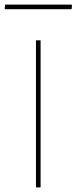

<svg xmlns="http://www.w3.org/2000/svg" viewBox="-46 -812 332 832"><path d="M109.9 0V-637.2H129.9V0ZM264.2 -772H-22.9L-25.9 -774.9L-23.9 -792H263.2L266.1 -789.1Z"/></svg>

Font: Datalegreya
Style: Gradient
Weight: 400
Designer: Figs Lab
Foundry: Figs Lab
Version: Version 1.002;PS 001.002;hotconv 1.0.70;makeotf.lib2.5.58329